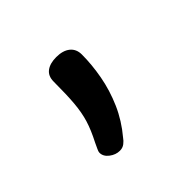

<svg xmlns="http://www.w3.org/2000/svg" viewBox="-79 -183 471 471"><g transform="rotate(-45 156.5 52.5)"><path d="M103 189Q89 189 76.5 179.5Q64 170 64 157Q64 153 67 147Q70 141 74 132Q89 103 96 80Q103 57 105.5 28.5Q108 0 108 -46Q108 -65 120.5 -74.5Q133 -84 155 -84Q178 -84 191 -73.5Q204 -63 204 -44Q204 -9 197 29Q190 67 174 103.5Q158 140 131 172Q127 178 120 183.5Q113 189 103 189Z"/></g></svg>

Font: Playwrite GB S
Style: Regular
Weight: 400
Designer: Veronika Burian, José Scaglione
Foundry: TypeTogether
Version: Version 1.000